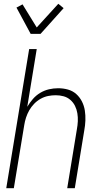

<svg xmlns="http://www.w3.org/2000/svg" viewBox="-20 -994 540 1014"><path d="M13 0 134 -735H174L124 -430Q137 -452 154 -471.5Q171 -491 193 -504Q215 -517 239 -522.5Q263 -528 287 -528Q314 -528 339 -521Q364 -514 382.5 -497.5Q401 -481 412.5 -458.5Q424 -436 428 -410.5Q432 -385 431 -358Q430 -331 425 -305L375 0H335L386 -311Q390 -332 391 -353.5Q392 -375 388.5 -396Q385 -417 376 -435Q367 -453 351.5 -466.5Q336 -480 316 -485.5Q296 -491 274 -491Q254 -491 234 -487Q214 -483 195 -472.5Q176 -462 160.5 -446Q145 -430 134.5 -411.5Q124 -393 117.5 -373Q111 -353 108 -333L53 0ZM142 -815 67 -954 99 -971 174 -849 288 -974 316 -951 194 -815Z"/></svg>

Font: Iosevka Extralight
Style: Italic
Weight: 200
Italic angle: -9°
Monospace: yes
Designer: Belleve Invis
Foundry: Belleve Invis
Version: Version 32.5.0; ttfautohint (v1.8.4)